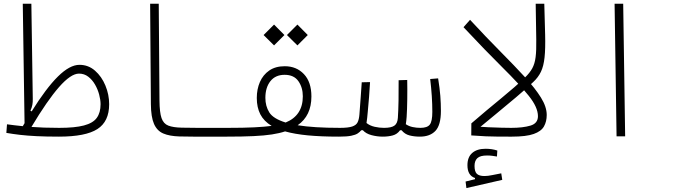

<svg xmlns="http://www.w3.org/2000/svg" viewBox="-20 -713 3556 1004"><path d="M288.1 1.5Q220.2 1.5 171.4 -1Q122.6 -3.4 85 -7.8Q47.4 -12.2 13.2 -18.1L16.6 -63Q36.1 -60.5 56.4 -57.9Q76.7 -55.2 99.1 -53.2Q103.5 -61 108.4 -68.8L99.1 -693.4H144L151.4 -197.3Q151.9 -179.2 149.2 -164.8Q146.5 -150.4 139.2 -134.3L145.5 -130.4Q221.2 -252 283 -313Q344.7 -374 395.5 -374Q441.9 -374 476.8 -343.5Q511.7 -313 531.2 -265.6Q550.8 -218.3 550.8 -168Q550.8 -77.6 489.3 -38.1Q427.7 1.5 288.1 1.5ZM144.5 -49.3Q175.3 -46.9 210.9 -45.7Q246.6 -44.4 289.6 -44.4Q371.6 -44.4 418.9 -56.9Q466.3 -69.3 486.1 -96.7Q505.9 -124 505.9 -168Q505.9 -190.9 498.5 -218.5Q491.2 -246.1 476.8 -271Q462.4 -295.9 441.4 -312Q420.4 -328.1 393.1 -328.1Q350.6 -328.1 288.8 -257.8Q227.1 -187.5 144.5 -49.3Z M1166 1.5Q1149.9 1.5 1133.5 1.5Q1117.2 1.5 1101.1 1.5Q1052.7 2 1005.9 1.7Q959 1.5 918 0.5Q866.7 -1 834 -14.9Q801.3 -28.8 785.4 -64.9Q769.5 -101.1 769 -168.9L765.1 -693.4H810.1L814 -186Q814.5 -125 824.7 -95.5Q835 -65.9 860.1 -56.2Q885.3 -46.4 930.2 -45.4Q968.8 -44.4 1012.9 -44.4Q1057.1 -44.4 1110.8 -44.4Q1125.5 -44.4 1140.6 -44.4Q1155.8 -44.4 1171.9 -44.4Q1178.7 -44.4 1183.8 -39.6Q1189 -34.7 1189 -23.4Q1189 1.5 1166 1.5Z M1166.5 1.5 1171.9 -44.4Q1253.4 -44.4 1308.6 -47.1Q1363.8 -49.8 1400.4 -54.7Q1359.9 -79.1 1341.3 -115.2Q1322.8 -151.4 1322.8 -200.7Q1322.8 -246.6 1339.1 -284.2Q1355.5 -321.8 1387.9 -344.2Q1420.4 -366.7 1469.2 -366.7Q1530.3 -366.7 1569.3 -325.4Q1608.4 -284.2 1608.4 -208.5Q1608.4 -107.9 1536.6 -58.1Q1578.1 -51.3 1633.1 -47.9Q1688 -44.4 1758.8 -44.4Q1778.8 -44.4 1787.8 -41Q1796.9 -37.6 1796.9 -24.9Q1796.9 -8.3 1784.4 -3.4Q1772 1.5 1750.5 1.5Q1659.2 1.5 1590.1 -5.1Q1521 -11.7 1470.7 -25.9Q1441.4 -16.1 1401.9 -10Q1362.3 -3.9 1305.4 -1.2Q1248.5 1.5 1166.5 1.5ZM1473.6 -72.3Q1563.5 -108.9 1563.5 -209.5Q1563.5 -255.4 1540.3 -288.6Q1517.1 -321.8 1468.3 -321.8Q1420.4 -321.8 1394 -288.6Q1367.7 -255.4 1367.7 -201.2Q1367.7 -158.2 1388.2 -125.2Q1408.7 -92.3 1473.6 -72.3ZM1535.2 -475.6 1480.5 -529.8 1535.2 -584.5 1589.4 -529.8ZM1413.1 -475.6 1358.4 -529.8 1413.1 -584.5 1467.3 -529.8Z M1753.4 1.5 1757.8 -44.4Q1800.8 -44.4 1821.8 -51.5Q1842.8 -58.6 1850.1 -73.7Q1857.4 -88.9 1859.4 -113.8Q1863.3 -165.5 1866 -202.1Q1868.7 -238.8 1871.6 -282.7L1915 -283.7Q1912.6 -242.2 1909.9 -206.3Q1907.2 -170.4 1903.3 -130.4Q1901.9 -112.3 1900.1 -97.2Q1898.4 -82 1896.5 -69.8Q1914.1 -55.7 1939 -50Q1963.9 -44.4 1987.8 -44.4Q2025.9 -44.4 2042.2 -55.9Q2058.6 -67.4 2060.5 -96.7Q2063 -132.8 2064 -187.7Q2064.9 -242.7 2064.5 -293.5L2109.4 -294.9Q2110.4 -247.6 2109.6 -193.6Q2108.9 -139.6 2106.4 -101.6Q2105 -82 2102.1 -63.5Q2118.2 -52.7 2137.9 -48.6Q2157.7 -44.4 2178.2 -44.4Q2214.4 -44.4 2227.5 -61.5Q2240.7 -78.6 2240.7 -127.9Q2240.7 -208 2229.5 -299.8L2271 -303.2Q2279.3 -252.4 2282.5 -211.7Q2285.6 -170.9 2285.6 -132.8Q2285.6 -59.1 2257.1 -28.8Q2228.5 1.5 2175.8 1.5Q2146 1.5 2121.3 -4.9Q2096.7 -11.2 2080.1 -31.7H2071.8Q2057.1 -11.2 2033.9 -4.9Q2010.7 1.5 1981.4 1.5Q1952.1 1.5 1922.6 -6.3Q1893.1 -14.2 1877.4 -32.2L1868.7 -31.7Q1861.8 -22.9 1850.6 -15.4Q1839.4 -7.8 1816.9 -3.2Q1794.4 1.5 1753.4 1.5Z M2657.2 1.5Q2653.3 1.5 2649.4 1.5Q2645.5 1.5 2642.1 1.5Q2606.4 1.5 2578.9 1.2Q2551.3 1 2520.5 -0.2Q2489.7 -1.5 2444.3 -4.9L2444.8 -67.9L2463.9 -51.8Q2497.1 -49.3 2533.4 -47.6Q2569.8 -45.9 2601.8 -45.2Q2633.8 -44.4 2653.3 -44.4Q2714.8 -44.4 2753.9 -56.2Q2793 -67.9 2793 -105.5Q2793 -152.3 2744.4 -212.6Q2695.8 -272.9 2608.4 -359.4Q2521 -445.8 2403.8 -570.8L2438 -609.4Q2524.4 -516.1 2597.7 -442.4Q2670.9 -368.7 2724.9 -309.8Q2778.8 -251 2808.8 -202.6Q2838.9 -154.3 2838.9 -111.8Q2838.9 -77.6 2824.5 -52Q2810.1 -26.4 2771 -12.5Q2731.9 1.5 2657.2 1.5ZM2418.9 270.5 2414.6 236.3 2463.9 224.1V217.8Q2424.3 204.6 2424.3 150.9Q2424.3 108.4 2449.5 86.7Q2474.6 64.9 2519.5 64.9Q2552.2 64.9 2580.6 74.2L2578.6 105.5Q2565.9 103.5 2554.2 101.8Q2542.5 100.1 2526.9 100.1Q2490.7 100.1 2476.1 114Q2461.4 127.9 2461.4 154.3Q2461.4 184.1 2473.4 195.8Q2485.4 207.5 2513.7 207.5Q2530.8 207.5 2554.2 202.6Q2577.6 197.8 2601.1 193.4L2606.4 227.5Z M2472.7 -33.7 2444.8 -67.9Q2525.9 -137.7 2600.6 -198.7Q2675.3 -259.8 2725.1 -307.6Q2750 -331.5 2763.2 -355.5Q2776.4 -379.4 2780.8 -414.3Q2785.2 -449.2 2784.2 -506.3L2781.2 -693.4H2826.2L2830.6 -532.7Q2832.5 -459 2827.6 -413.1Q2822.8 -367.2 2808.6 -337.6Q2794.4 -308.1 2768.6 -284.2Q2728.5 -246.6 2678 -203.9Q2627.4 -161.1 2574.2 -117.4Q2521 -73.7 2472.7 -33.7Z M3204.1 0 3193.8 -693.4H3238.8L3249 0Z"/></svg>

Font: Cascadia Mono NF ExtraLight
Style: Regular
Weight: 200
Monospace: yes
Designer: Aaron Bell
Foundry: Saja Typeworks
Version: Version 2404.023; ttfautohint (v1.8.4)